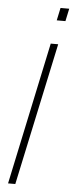

<svg xmlns="http://www.w3.org/2000/svg" viewBox="-59 -893 355 924"><g transform="rotate(5 118.5 -431.5)"><path d="M17 0 163 -688H199L52 0ZM182 -802 195 -863H237L224 -802Z"/></g></svg>

Font: Saira Condensed Thin
Style: Italic
Weight: 250
Width: 3
Italic angle: -12°
Designer: Hector Gatti with collaboration of the Omnibus-Type team
Foundry: Omnibus-Type
Version: Version 1.101